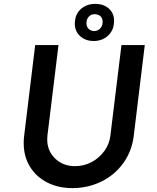

<svg xmlns="http://www.w3.org/2000/svg" viewBox="-20 -960 806 988"><path d="M223 -242Q223 -184 263.5 -144.5Q304 -105 366 -105Q412 -105 451.5 -126Q491 -147 517 -183Q543 -219 548 -262L605 -728H725L668 -259Q658 -181 614 -120Q570 -59 501 -25.5Q432 8 352 8Q280 8 223 -21Q166 -50 134 -102.5Q102 -155 102 -223Q102 -247 104 -259L161 -728H281L224 -262Q223 -255 223 -242ZM470 -940Q513 -940 540 -916Q567 -892 567 -853Q567 -806 537 -777.5Q507 -749 462 -749Q420 -749 392.5 -774Q365 -799 365 -838Q365 -885 395 -912.5Q425 -940 470 -940ZM462 -800Q481 -800 493.5 -811.5Q506 -823 508 -842Q509 -863 499.5 -874Q490 -885 471 -887Q451 -888 438 -875.5Q425 -863 425 -840Q425 -823 435 -812.5Q445 -802 462 -800Z"/></svg>

Font: Josefin Sans SemiBold
Style: Italic
Weight: 600
Italic angle: -7°
Designer: Santiago Orozco
Foundry: Typemade
Version: Version 2.000